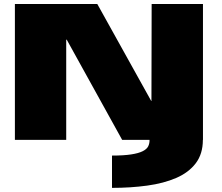

<svg xmlns="http://www.w3.org/2000/svg" viewBox="-20 -695 1104 954"><path d="M536.5 238.5Q629.5 238.5 711.5 227.2Q793.5 216 855.5 189.2Q917.5 162.5 952.8 116Q988 69.5 988 0H723Q723.5 17.5 716.5 31.8Q709.5 46 689.2 56.2Q669 66.5 632 72.2Q595 78 536.5 78ZM54 0H309V-498H311.5L587 0H988.5V-675H733.5L732.5 -193H731.5L463.5 -675H54Z"/></svg>

Font: Anybody Expanded Black
Style: Regular
Weight: 900
Width: 7
Designer: Tyler Finck
Foundry: Etcetera Type Company
Version: Version 1.113;gftools[0.9.25]